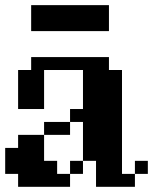

<svg xmlns="http://www.w3.org/2000/svg" viewBox="-20 -720 590 740"><path d="M299.8 -100.1V-49.8H250V-100.1H299.8V-250H250V-200.2H149.9V-100.1H200.2V-49.8H250V0H49.8V-49.8H0V-149.9H49.8V-200.2H149.9V-250H250V-299.8H299.8V-450.2H149.9V-299.8H49.8V-450.2H100.1V-500H399.9V-450.2H450.2V-49.8H500V0H350.1V-100.1ZM549.8 -49.8H500V-100.1H549.8ZM100.1 -700.2H399.9V-600.1H100.1Z"/></svg>

Font: Redaction 50
Style: Bold
Weight: 700
Designer: Jeremy Mickel / Forest Young
Foundry: MCKL
Version: Version 2.001;hotconv 1.0.113;makeotfexe 2.5.65598 DEVELOPME